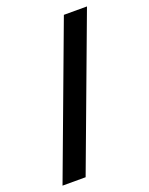

<svg xmlns="http://www.w3.org/2000/svg" viewBox="-136 -787 667 859"><g transform="rotate(-20 197.5 -357.0)"><path d="M387 -715 120 1H10L277 -715Z"/></g></svg>

Font: Noto Sans Gujarati SemiCondensed SemiBold
Style: Regular
Weight: 600
Width: 4
Designer: Jelle Bosma - Monotype Design Team, Universal Thirst
Foundry: Monotype Imaging Inc.
Version: Version 2.106; ttfautohint (v1.8.4.7-5d5b)